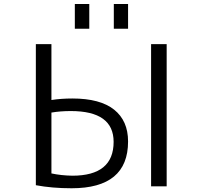

<svg xmlns="http://www.w3.org/2000/svg" viewBox="-20 -957 1040 986"><path d="M564.5 -809.6V-936.5H637.7V-809.6ZM364.3 -809.6V-936.5H438.5V-809.6ZM755.9 0V-730.5H835.9V0ZM164.1 -730.5H244.1V-443.4Q293.9 -451.2 351.6 -451.2Q494.1 -451.2 565.9 -394Q637.7 -336.9 637.7 -230.5Q637.7 9.8 347.7 9.8Q247.1 9.8 164.1 -5.9ZM244.1 -378.9V-66.4Q293.9 -55.7 351.6 -54.7Q563.5 -54.7 563.5 -228.5Q563.5 -386.7 343.8 -386.7Q290 -386.7 244.1 -378.9Z"/></svg>

Font: GenEi Gothic M SemiLight
Style: Regular
Weight: 350
Designer: o_tamon (Modified); [Source Han Sans]
Ryoko NISHIZUKA  (kana & ideographs); Paul D. Hunt (Latin, Greek & Cyrillic); Wenl
Version: Version 1.1a;Original Version 1.004